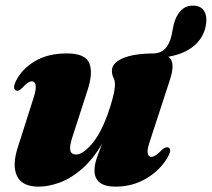

<svg xmlns="http://www.w3.org/2000/svg" viewBox="-20 -667 771 699"><path d="M593 -130Q606.5 -124 592.5 -98Q565.5 -49 514.2 -18.2Q463 12.5 401 12.5Q324 12.5 324 -47Q324 -67.5 333 -93.2Q342 -119 352.5 -145Q317.5 -85.5 277.2 -51Q237 -16.5 196.5 -2Q156 12.5 121 12.5Q60 12.5 41.8 -26.5Q23.5 -65.5 45 -131L101 -307Q113 -344 109.8 -357.5Q106.5 -371 96 -371Q82.5 -371 61 -347Q52.5 -339 47.8 -337.2Q43 -335.5 38.5 -337.5Q24 -343.5 38.5 -373Q60 -416 107 -444.2Q154 -472.5 223.5 -472.5Q291 -472.5 305.2 -437Q319.5 -401.5 298.5 -338L245 -172.5Q232.5 -135.5 235.8 -120Q239 -104.5 257 -104.5Q280.5 -104.5 312.8 -141Q345 -177.5 371.5 -249.5Q384 -284 391.2 -313.2Q398.5 -342.5 398.5 -359Q398.5 -373.5 393 -384.2Q387.5 -395 387.5 -409.5Q387.5 -438 427.2 -455Q467 -472 540 -472.5H541.5Q589.5 -474.5 604.5 -538L612 -576Q620 -609 638.2 -628.2Q656.5 -647.5 685 -646.5Q713.5 -645.5 724.8 -624.2Q736 -603 728 -568Q719 -527.5 684.8 -499Q650.5 -470.5 593 -460.5Q608 -449 608.2 -427Q608.5 -405 597.5 -373L526 -154Q515 -122.5 517.8 -109.2Q520.5 -96 530.5 -96Q538 -96 546.8 -101.5Q555.5 -107 570 -122Q583.5 -133.5 593 -130Z"/></svg>

Font: Fraunces 72pt S000 Black
Style: Italic
Weight: 900
Italic angle: -16°
Version: Version 1.000; ttfautohint (v1.8.3)